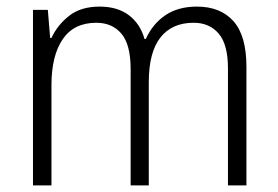

<svg xmlns="http://www.w3.org/2000/svg" viewBox="-20 -562 842 582"><path d="M577 -542Q648 -542 687.5 -498Q727 -454 727 -359V0H671V-355Q671 -427 643 -460Q615 -493 567 -493Q501 -493 466 -448Q431 -403 431 -313V0H376V-352Q376 -427 348 -460Q320 -493 272 -493Q204 -493 170 -443Q136 -393 136 -304V0H80V-532H125L132 -447H136Q154 -486 189.5 -514Q225 -542 282 -542Q336 -542 370.5 -516Q405 -490 418 -444H422Q443 -490 481.5 -516Q520 -542 577 -542Z"/></svg>

Font: Noto Sans Sinhala UI SemiCondensed Light
Style: Regular
Weight: 300
Width: 4
Designer: Jelle Bosma - Monotype Design Team
Foundry: Monotype Imaging Inc.
Version: Version 2.006; ttfautohint (v1.8.4.7-5d5b)